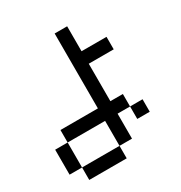

<svg xmlns="http://www.w3.org/2000/svg" viewBox="-191 -971 1049 1110"><g transform="rotate(-30 333.5 -416.5)"><path d="M0 -83.3V-250H83.3V-83.3ZM83.3 -83.3H333.3V0H83.3ZM83.3 -250V-333.3H333.3V-833.3H416.7V-666.7H583.3V-583.3H416.7V-333.3H500V-250H416.7V-83.3H333.3V-250ZM500 -166.7V-250H583.3V-166.7Z"/></g></svg>

Font: Galmuri11 Condensed
Style: Regular
Weight: 400
Width: 3
Designer: Lee Minseo (quiple)
Version: Version 2.399;hotconv 1.1.1;makeotfexe 2.6.0 DEVELOPMENT